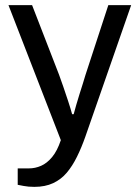

<svg xmlns="http://www.w3.org/2000/svg" viewBox="-20 -546 544 748"><path d="M114 182Q90 182 72.5 178.5Q55 175 49 174V110H93Q117 110 140 100Q163 90 183 66Q203 42 217 0L13 -526H105L210 -255Q217 -236 226.5 -208.5Q236 -181 245.5 -152Q255 -123 261 -101H267Q271 -117 277 -137Q283 -157 289.5 -178.5Q296 -200 302.5 -219.5Q309 -239 313 -254L402 -526H491L313 -15Q298 28 280 64.5Q262 101 240 127Q218 153 187 167.5Q156 182 114 182Z"/></svg>

Font: Archivo SemiBold
Style: Regular
Weight: 400
Version: Version 2.001